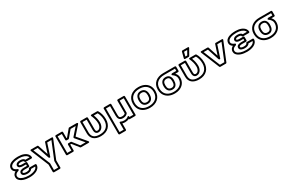

<svg xmlns="http://www.w3.org/2000/svg" viewBox="231 -2690 7247 4804"><g transform="rotate(-30 3854.0 -288.0)"><path d="M477 -131H598C589 -96 562 -70 527 -52C484 -30 419 -15 349 -15C230 -15 136 -46 96 -97C84 -112 79 -129 79 -149C79 -200 118 -230 181 -248C181 -248 223 -281 182 -296C130 -315 91 -346 91 -384C91 -482 227 -513 349 -513C458 -513 539 -479 575 -429C581 -420 586 -411 589 -401H468C447 -451 384 -456 340 -456C291 -456 241 -445 219 -406C213 -396 210 -385 210 -373C210 -305 287 -292 341 -292H425V-248H341C281 -248 198 -236 198 -160C198 -87 285 -71 340 -71C398 -71 456 -86 477 -131ZM341 -198H450C461 -198 475 -208 475 -223V-317C475 -328 465 -342 450 -342H341C282 -342 260 -359 260 -373C260 -375 261 -377 263 -381C270 -394 295 -406 340 -406C396 -406 423 -390 423 -376C423 -365 433 -351 448 -351H617C628 -351 642 -361 642 -376C642 -406 632 -435 615 -459C565 -528 467 -563 349 -563C305 -563 266 -560 229 -553C140 -536 41 -491 41 -384C41 -333 74 -297 111 -274C66 -250 29 -210 29 -149C29 -119 38 -91 57 -67C113 4 224 35 349 35C426 35 498 19 550 -8C602 -34 651 -82 651 -156C651 -167 641 -181 626 -181H457C446 -181 432 -171 432 -156C432 -154 431 -151 429 -148C418 -133 388 -121 340 -121C281 -121 248 -141 248 -160C248 -183 274 -198 341 -198Z M1046 -159 1158 -503H1280L1081 -16C1080 -13 1080 -10 1080 -7V179H960V-11C960 -14 960 -17 959 -20L760 -503H883L998 -159C998 -159 1032 -115 1046 -159ZM1021 -247 924 -536C921 -545 912 -553 901 -553H723C682 -553 700 -518 700 -518L910 -6V204C910 215 920 229 935 229H1105C1116 229 1130 219 1130 204V-2L1340 -519C1355 -557 1317 -553 1317 -553H1139C1129 -553 1119 -547 1116 -536Z M1675 -220H1606C1591 -220 1581 -206 1581 -195V-25H1461V-503H1581V-330C1581 -315 1595 -305 1606 -305H1657C1664 -305 1671 -309 1676 -314L1834 -503H1981L1794 -291C1786 -282 1786 -267 1794 -258L1992 -25H1841L1694 -210C1689 -216 1683 -220 1675 -220ZM1663 -170 1809 15C1814 21 1820 25 1828 25H2046C2096 25 2065 -16 2065 -16L1846 -274L2055 -511C2088 -548 2036 -553 2036 -553H1822C1815 -553 1808 -550 1803 -544L1645 -355H1631V-528C1631 -539 1621 -553 1606 -553H1436C1425 -553 1411 -543 1411 -528V0C1411 11 1421 25 1436 25H1606C1617 25 1631 15 1631 0V-170Z M2404 -15C2248 -15 2179 -80 2179 -204V-503H2299V-203C2299 -150 2318 -79 2398 -79C2456 -79 2493 -113 2515 -144C2539 -179 2553 -226 2553 -276C2553 -361 2532 -436 2506 -503H2616C2650 -441 2673 -367 2673 -276C2673 -111 2578 -15 2404 -15ZM2723 -276C2723 -382 2695 -470 2652 -541C2648 -547 2639 -553 2630 -553H2468C2425 -553 2445 -518 2445 -518C2477 -445 2503 -366 2503 -276C2503 -236 2491 -198 2474 -173C2458 -149 2435 -129 2398 -129C2360 -129 2349 -153 2349 -203V-528C2349 -539 2339 -553 2324 -553H2154C2143 -553 2129 -543 2129 -528V-204C2129 -51 2230 35 2404 35C2609 35 2723 -90 2723 -276Z M3218 -52C3192 -30 3156 -15 3102 -15C3065 -15 3036 -22 3012 -34C3012 -34 2975 -58 2975 -12V178H2856V-503H2975V-226C2975 -147 3004 -79 3106 -79C3173 -79 3220 -101 3247 -142C3250 -146 3251 -152 3251 -156V-503H3370V-25H3260L3259 -36C3259 -36 3255 -83 3218 -52ZM3215 10C3219 18 3228 25 3238 25H3395C3406 25 3420 15 3420 0V-528C3420 -539 3410 -553 3395 -553H3226C3215 -553 3201 -543 3201 -528V-164C3185 -144 3158 -129 3106 -129C3037 -129 3025 -158 3025 -226V-528C3025 -539 3015 -553 3000 -553H2831C2820 -553 2806 -543 2806 -528V203C2806 214 2816 228 2831 228H3000C3011 228 3025 218 3025 203V25C3048 32 3074 35 3102 35C3147 35 3184 26 3215 10Z M3822 -513C3964 -513 4046 -451 4080 -367C4092 -338 4098 -305 4098 -269V-259C4098 -105 3989 -15 3823 -15C3681 -15 3599 -77 3565 -161C3553 -190 3547 -223 3547 -259V-269C3547 -423 3656 -513 3822 -513ZM4148 -259V-269C4148 -311 4141 -349 4127 -385C4085 -490 3980 -563 3822 -563C3628 -563 3497 -449 3497 -269V-259C3497 -217 3505 -179 3519 -143C3561 -38 3665 35 3823 35C4017 35 4148 -79 4148 -259ZM3979 -269C3979 -357 3939 -449 3822 -449C3706 -449 3666 -356 3666 -269V-259C3666 -169 3704 -79 3823 -79C3940 -79 3979 -170 3979 -259ZM3929 -269V-259C3929 -181 3904 -129 3823 -129C3741 -129 3716 -181 3716 -259V-269C3716 -345 3743 -399 3822 -399C3902 -399 3929 -346 3929 -269Z M4539 -15C4397 -15 4316 -77 4282 -161C4270 -190 4264 -223 4264 -259V-269C4264 -419 4375 -503 4538 -503H4850V-439H4726C4726 -439 4676 -418 4712 -393C4751 -366 4783 -331 4797 -289C4801 -276 4803 -263 4803 -249V-239C4803 -97 4694 -15 4539 -15ZM4214 -269V-259C4214 -217 4222 -179 4236 -143C4278 -39 4381 35 4539 35C4588 35 4632 28 4671 14C4778 -25 4853 -112 4853 -239V-249C4853 -311 4824 -355 4793 -389H4875C4886 -389 4900 -399 4900 -414V-528C4900 -539 4890 -553 4875 -553H4538C4347 -553 4214 -446 4214 -269ZM4538 -439C4426 -439 4383 -356 4383 -269V-259C4383 -170 4420 -79 4539 -79C4654 -79 4684 -177 4684 -259V-269C4684 -351 4649 -439 4538 -439ZM4538 -389C4611 -389 4634 -341 4634 -269V-259C4634 -183 4613 -129 4539 -129C4457 -129 4433 -181 4433 -259V-269C4433 -341 4459 -389 4538 -389Z M5243 -15C5087 -15 5018 -80 5018 -204V-503H5138V-203C5138 -150 5157 -79 5237 -79C5295 -79 5332 -113 5354 -144C5378 -179 5392 -226 5392 -276C5392 -361 5371 -436 5345 -503H5455C5489 -441 5512 -367 5512 -276C5512 -111 5417 -15 5243 -15ZM5562 -276C5562 -382 5534 -470 5491 -541C5487 -547 5478 -553 5469 -553H5307C5264 -553 5284 -518 5284 -518C5316 -445 5342 -366 5342 -276C5342 -236 5330 -198 5313 -173C5297 -149 5274 -129 5237 -129C5199 -129 5188 -153 5188 -203V-528C5188 -539 5178 -553 5163 -553H4993C4982 -553 4968 -543 4968 -528V-204C4968 -51 5069 35 5243 35C5448 35 5562 -90 5562 -276ZM5257 -755H5348L5281 -636H5227ZM5238 -805C5228 -805 5217 -797 5214 -786L5170 -617C5162 -585 5192 -586 5195 -586H5295C5303 -586 5312 -591 5317 -599L5413 -768C5436 -809 5391 -805 5391 -805Z M5960 -164 6072 -503H6194L6000 -25H5873L5678 -503H5801L5912 -164C5912 -164 5946 -120 5960 -164ZM5936 -252 5842 -536C5839 -545 5830 -553 5819 -553H5641C5600 -553 5618 -519 5618 -519L5833 9C5837 18 5846 25 5856 25H6017C6026 25 6036 19 6040 9L6255 -519C6270 -557 6231 -553 6231 -553H6054C6044 -553 6033 -547 6030 -536Z M6757 -131H6878C6869 -96 6842 -70 6807 -52C6764 -30 6699 -15 6629 -15C6510 -15 6416 -46 6376 -97C6364 -112 6359 -129 6359 -149C6359 -200 6398 -230 6461 -248C6461 -248 6503 -281 6462 -296C6410 -315 6371 -346 6371 -384C6371 -482 6507 -513 6629 -513C6738 -513 6819 -479 6855 -429C6861 -420 6866 -411 6869 -401H6748C6727 -451 6664 -456 6620 -456C6571 -456 6521 -445 6499 -406C6493 -396 6490 -385 6490 -373C6490 -305 6567 -292 6621 -292H6705V-248H6621C6561 -248 6478 -236 6478 -160C6478 -87 6565 -71 6620 -71C6678 -71 6736 -86 6757 -131ZM6621 -198H6730C6741 -198 6755 -208 6755 -223V-317C6755 -328 6745 -342 6730 -342H6621C6562 -342 6540 -359 6540 -373C6540 -375 6541 -377 6543 -381C6550 -394 6575 -406 6620 -406C6676 -406 6703 -390 6703 -376C6703 -365 6713 -351 6728 -351H6897C6908 -351 6922 -361 6922 -376C6922 -406 6912 -435 6895 -459C6845 -528 6747 -563 6629 -563C6585 -563 6546 -560 6509 -553C6420 -536 6321 -491 6321 -384C6321 -333 6354 -297 6391 -274C6346 -250 6309 -210 6309 -149C6309 -119 6318 -91 6337 -67C6393 4 6504 35 6629 35C6706 35 6778 19 6830 -8C6882 -34 6931 -82 6931 -156C6931 -167 6921 -181 6906 -181H6737C6726 -181 6712 -171 6712 -156C6712 -154 6711 -151 6709 -148C6698 -133 6668 -121 6620 -121C6561 -121 6528 -141 6528 -160C6528 -183 6554 -198 6621 -198Z M7315 -15C7173 -15 7092 -77 7058 -161C7046 -190 7040 -223 7040 -259V-269C7040 -419 7151 -503 7314 -503H7626V-439H7502C7502 -439 7452 -418 7488 -393C7527 -366 7559 -331 7573 -289C7577 -276 7579 -263 7579 -249V-239C7579 -97 7470 -15 7315 -15ZM6990 -269V-259C6990 -217 6998 -179 7012 -143C7054 -39 7157 35 7315 35C7364 35 7408 28 7447 14C7554 -25 7629 -112 7629 -239V-249C7629 -311 7600 -355 7569 -389H7651C7662 -389 7676 -399 7676 -414V-528C7676 -539 7666 -553 7651 -553H7314C7123 -553 6990 -446 6990 -269ZM7314 -439C7202 -439 7159 -356 7159 -269V-259C7159 -170 7196 -79 7315 -79C7430 -79 7460 -177 7460 -259V-269C7460 -351 7425 -439 7314 -439ZM7314 -389C7387 -389 7410 -341 7410 -269V-259C7410 -183 7389 -129 7315 -129C7233 -129 7209 -181 7209 -259V-269C7209 -341 7235 -389 7314 -389Z"/></g></svg>

Font: Asimov
Style: XWidOu
Weight: 500
Designer: Google
Version: Version 2.000980; 2014